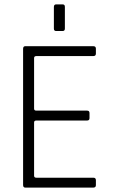

<svg xmlns="http://www.w3.org/2000/svg" viewBox="-20 -853 536 873"><path d="M225 -723V-821Q225 -833 235 -833H265Q275 -833 275 -822V-723Q275 -712 265 -712H235Q225 -712 225 -723ZM404 0H95Q85 0 85 -12V-631Q85 -643 95 -643H404Q416 -643 416 -632V-609Q416 -598 404 -598H145Q135 -598 135 -589V-359Q135 -350 145 -350H376Q387 -350 387 -339V-316Q387 -305 376 -305H145Q135 -305 135 -296V-54Q135 -45 145 -45H404Q416 -45 416 -34V-11Q416 0 404 0Z"/></svg>

Font: Rajdhani
Style: Regular
Weight: 400
Designer: Satya Rajpurohit, Jyotish Sonowal
Foundry: Indian Type Foundry
Version: Version 1.201 February 1, 2022